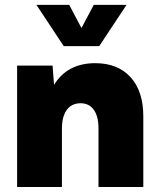

<svg xmlns="http://www.w3.org/2000/svg" viewBox="-20 -752 635 772"><path d="M556.2 0H376V-235.4Q376 -284.2 357.2 -310.5Q338.4 -336.9 303.7 -336.9Q280.3 -336.9 263.4 -325Q246.6 -313 237.8 -290.3Q229 -267.6 229 -235.4V0H48.8V-488.3H191.4L197.3 -410.6Q223.1 -453.6 264.9 -475.8Q306.6 -498 362.8 -498Q453.6 -498 504.9 -441.7Q556.2 -385.3 556.2 -284.7ZM378.9 -566.4H236.3L126.5 -732.4H258.3L307.6 -639.2L356.9 -732.4H488.8Z"/></svg>

Font: Kumbh Sans Black
Style: Regular
Weight: 900
Version: Version 1.005